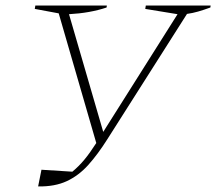

<svg xmlns="http://www.w3.org/2000/svg" viewBox="-20 -664 777 690"><path d="M117 6 129 -54 240 -47Q263 -66 283 -90Q303 -114 326 -150L191 -616L105 -632L107 -644H364L363 -637Q303 -617 228 -613L351 -190L618 -613L502 -632L504 -644H737L736 -637Q711 -628 692 -622.5Q673 -617 652 -614L366 -164Q332 -110 297.5 -71.5Q263 -33 220 -13Q177 7 117 6Z"/></svg>

Font: Piazzolla Thin
Style: Italic
Weight: 100
Italic angle: -11.3°
Designer: Juan Pablo del Peral
Foundry: Huerta Tipografica
Version: Version 1.330